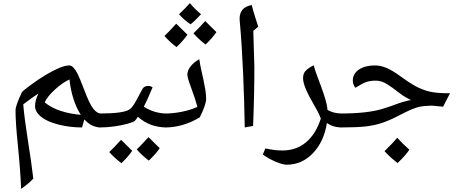

<svg xmlns="http://www.w3.org/2000/svg" viewBox="-20 -812 2962 1238"><path d="M206.1 -127.9Q206.1 -166 228 -209Q200.7 -191.9 176 -173.3Q151.4 -154.8 129.9 -139.2Q137.7 -46.4 158.7 85.4Q183.1 239.3 194.8 339.8Q159.2 377 116.2 405.8Q111.3 282.7 94.2 114.7Q80.1 -23.9 80.1 -99.1Q80.1 -131.8 121.1 -216.8Q124 -224.1 175.3 -262Q226.6 -299.8 274.9 -328.9Q323.2 -357.9 362.1 -374Q400.9 -390.1 425.8 -390.1Q440.9 -390.1 454.6 -375.2Q468.3 -360.4 481.7 -333.3Q495.1 -306.2 522 -235.4Q556.2 -143.6 580.8 -111.8Q605.5 -80.1 630.9 -80.1Q644 -80.1 644 -67.9V-2.9Q644 9.8 630.9 9.8Q570.3 9.8 523.9 -42L508.8 9.8Q429.7 9.8 356.4 -9Q283.2 -27.8 244.6 -59.1Q206.1 -90.3 206.1 -127.9ZM268.1 -151.9Q310.5 -116.7 371.6 -96.9Q432.6 -77.1 501 -71.8Q473.1 -113.8 453.6 -174.8Q434.1 -235.8 428.2 -299.8Q381.8 -278.3 333.5 -233.9Q285.2 -189.5 268.1 -151.9Z M935.1 -257.8Q952.1 -257.8 963.9 -249Q929.7 -166 907.2 -124Q976.6 -80.1 1055.2 -80.1Q1064.9 -80.1 1064.9 -69.8V0Q1064.9 9.8 1055.2 9.8Q945.8 9.8 869.1 -59.1L859.9 -45.4L850.1 -33.2Q842.8 -25.4 805.7 -14.9Q768.6 -4.4 720 2.7Q671.4 9.8 621.1 9.8Q611.3 9.8 611.3 0V-69.8Q611.3 -80.1 621.1 -80.1Q777.3 -80.1 815.9 -106.9Q828.6 -115.2 843.5 -138.4Q858.4 -161.6 878.4 -200.7L898.9 -238.8Q909.7 -257.8 935.1 -257.8ZM832.5 160.2Q805.7 199.7 762.7 240.2Q714.4 203.1 684.6 168.5Q707.5 147.5 760.7 89.4Q771 100.6 832.5 160.2ZM1009.8 143.6Q983.4 182.1 939.5 223.6Q893.6 188.5 861.8 151.4Q882.3 132.8 937.5 72.3Q948.2 84 1009.8 143.6Z M1044.9 9.8Q1035.2 9.8 1035.2 0V-69.8Q1035.2 -80.1 1044.9 -80.1Q1097.2 -80.1 1153.8 -91.6Q1210.4 -103 1252.9 -123Q1238.8 -175.3 1210.4 -252Q1188 -312.5 1188 -331.1Q1188 -357.9 1209.5 -384.8Q1231 -411.6 1265.1 -430.2Q1270 -396 1277.6 -362.1Q1285.2 -328.1 1292.2 -295.4Q1299.3 -262.7 1304.2 -232.2Q1309.1 -201.7 1309.1 -174.8Q1309.1 -137.2 1268.1 -55.2Q1159.2 9.8 1044.9 9.8ZM1276.4 -720.2Q1229.5 -669.9 1208.5 -655.3Q1165.5 -684.6 1134.3 -720.2Q1160.6 -743.7 1204.6 -792Q1217.8 -774.4 1240.5 -752.4Q1263.2 -730.5 1276.4 -720.2ZM1188.5 -588.4Q1162.1 -549.8 1118.2 -508.3Q1070.8 -544.4 1040.5 -580.1Q1061 -598.6 1116.2 -659.2Q1124 -650.9 1188.5 -588.4ZM1375.5 -605Q1349.1 -566.4 1305.2 -524.9Q1259.3 -560.1 1227.5 -597.2Q1248 -615.7 1303.2 -676.3Q1314 -664.6 1375.5 -605Z M1613.3 -612.8Q1620.1 -414.6 1620.1 -381.8Q1620.1 -196.3 1611.8 0L1558.1 9.8Q1555.7 -153.3 1547.4 -343Q1539.1 -532.7 1525.9 -674.8L1524.9 -690.9Q1524.9 -727.5 1543.7 -749.5Q1562.5 -771.5 1603 -779.8Q1614.3 -735.4 1624 -706.1L1645 -640.1Z M2184.1 9.8Q2128.4 9.8 2087.9 -19Q2068.8 101.6 1997.8 175.8Q1926.8 250 1828.6 250Q1802.2 250 1756.1 230.2Q1710 210.4 1674.8 184.1L1690.9 145Q1731.9 153.3 1753.9 155.8Q1775.9 158.2 1801.8 158.2Q1889.6 158.2 1952.9 105.7Q2016.1 53.2 2048.8 -47.9Q2038.1 -74.7 2027.8 -94.2Q2017.6 -113.8 1993.2 -156.2Q1971.2 -192.9 1952.6 -236.1Q1934.1 -279.3 1934.1 -309.1Q1934.1 -338.9 1952.4 -357.2Q1970.7 -375.5 2002.9 -391.1Q2010.3 -360.8 2024.2 -324.5Q2038.1 -288.1 2052 -250Q2065.9 -211.9 2077.4 -174.1Q2088.9 -136.2 2091.8 -103Q2132.8 -80.1 2184.1 -80.1Q2193.8 -80.1 2193.8 -69.8V0Q2193.8 9.8 2184.1 9.8Z M2173.8 9.8Q2164.1 9.8 2164.1 0V-69.8Q2164.1 -80.1 2173.8 -80.1Q2347.7 -80.1 2445.8 -109.9L2499.5 -127.4Q2548.3 -145.5 2575.2 -153.8Q2602.1 -162.1 2629.9 -167Q2592.3 -184.6 2563.5 -206.3Q2534.7 -228 2509 -247.1Q2483.4 -266.1 2457.8 -279.1Q2432.1 -292 2400.9 -292Q2377.9 -292 2360.1 -288.1Q2342.3 -284.2 2327.6 -277.6Q2313 -271 2272 -246.1Q2265.1 -252.9 2260 -265.4Q2254.9 -277.8 2254.9 -292Q2254.9 -336.9 2294.4 -363.5Q2334 -390.1 2397 -390.1Q2434.1 -390.1 2472.2 -374Q2510.3 -357.9 2561 -320.8Q2619.1 -278.3 2660.4 -255.9Q2701.7 -233.4 2749 -221.7Q2796.4 -210 2881.8 -210.9L2836.9 -124L2764.6 -130.9Q2711.9 -129.4 2688.7 -124.5Q2665.5 -119.6 2635.3 -107.2Q2605 -94.7 2549.8 -65.9Q2488.8 -34.2 2439.7 -18.3Q2390.6 -2.4 2333.3 3.7Q2275.9 9.8 2173.8 9.8ZM2619.6 153.3Q2594.7 190.9 2543.5 239.3Q2491.2 198.7 2459.5 162.6Q2509.3 113.8 2541.5 76.7Q2580.1 118.7 2619.6 153.3Z"/></svg>

Font: Droid Arabic Naskh Colored
Style: Regular
Weight: 400
Designer: Pascal Zoghbi
Foundry: Ascender Corporation
Version: Version 1.00